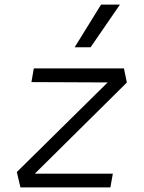

<svg xmlns="http://www.w3.org/2000/svg" viewBox="-20 -815 626 835"><path d="M531.7 -456.1 131.3 -59.6H470.7L460 0H68.8L53.2 -66.9L448.2 -456.5L116.7 -458L127 -517.6H519ZM304.7 -609.4 419.4 -794.9H501.5L374 -609.4Z"/></svg>

Font: Cascadia Code Light
Style: Italic
Weight: 300
Italic angle: -10°
Monospace: yes
Designer: Aaron Bell
Foundry: Saja Typeworks
Version: Version 2404.023; ttfautohint (v1.8.4)